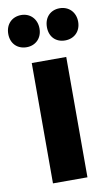

<svg xmlns="http://www.w3.org/2000/svg" viewBox="-98 -773 470 817"><g transform="rotate(-10 137.0 -364.5)"><path d="M220 -590C259 -590 288 -617 288 -659C288 -701 259 -729 220 -729C180 -729 153 -701 153 -659C153 -617 180 -590 220 -590ZM54 -590C92 -590 121 -617 121 -659C121 -701 92 -729 54 -729C14 -729 -14 -701 -14 -659C-14 -617 14 -590 54 -590ZM63 0H212V-520H63Z"/></g></svg>

Font: Fixel Text Bold
Style: Bold
Weight: 700
Width: 4
Designer: AlfaBravo + MacPaw
Foundry: Kyrylo Tkachov, Marchela Mozhyna, Serhii Makarenko, Maria Weinstein, Zakhar Kryvoshyya
Version: Version 1.211